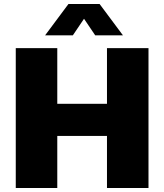

<svg xmlns="http://www.w3.org/2000/svg" viewBox="-20 -942 823 962"><path d="M596 -765H457L401 -848L345 -765H206L323 -922H479ZM724 0H516V-261H267V0H59V-701H267V-422H516V-701H724Z"/></svg>

Font: Montserrat Extra Bold
Style: Regular
Weight: 800
Designer: Julieta Ulanovsky
Foundry: Julieta Ulanovsky
Version: Version 3.001;PS 003.001;hotconv 1.0.70;makeotf.lib2.5.58329